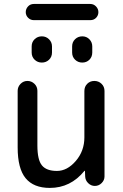

<svg xmlns="http://www.w3.org/2000/svg" viewBox="-20 -920 608 950"><path d="M436.5 -690.4V-660.2Q436.5 -638.7 422.4 -624.5Q408.2 -610.4 387.2 -610.4Q366.2 -610.4 351.6 -624.5Q336.9 -638.7 336.9 -660.2V-690.4Q336.9 -711.9 351.6 -726.1Q366.2 -740.2 387.2 -740.2Q408.2 -740.2 422.4 -725.6Q436.5 -710.9 436.5 -690.4ZM136.7 -690.4Q136.7 -711.9 151.4 -726.1Q166 -740.2 187 -740.2Q208 -740.2 222.7 -725.6Q237.3 -710.9 237.3 -690.4V-660.2Q237.3 -638.7 222.7 -624.5Q208 -610.4 187 -610.4Q166 -610.4 151.4 -624.5Q136.7 -638.7 136.7 -660.2ZM426.8 -820.3H147.5Q130.9 -820.3 119.1 -832Q107.4 -843.8 107.4 -859.9Q107.4 -876 118.7 -888.2Q129.9 -900.4 147.5 -900.4H426.8Q443.4 -900.4 455.1 -888.2Q466.8 -876 466.8 -859.9Q466.8 -843.8 455.6 -832Q444.3 -820.3 426.8 -820.3ZM226.6 9.8Q146.5 9.8 106.9 -38.1Q67.4 -85.9 67.4 -190.4V-470.7Q67.4 -490.2 81.5 -504.9Q95.7 -519.5 115.7 -519.5Q135.7 -519.5 150.4 -505.4Q165 -491.2 165 -470.7V-200.2Q165 -128.9 187.5 -101.6Q210 -74.2 261.7 -74.2Q312.5 -74.2 355 -123.5Q397.5 -172.9 397.5 -240.2V-469.7Q397.5 -491.2 411.6 -505.4Q425.8 -519.5 446.8 -519.5Q467.8 -519.5 482.4 -505.4Q497.1 -491.2 497.1 -469.7V-46.9Q497.1 -28.3 482.9 -14.2Q468.8 0 449.2 0Q430.7 0 416.5 -13.7Q402.3 -27.3 401.4 -46.9L400.4 -74.2Q400.4 -75.2 399.4 -75.2Q398.4 -75.2 397.5 -74.2Q329.1 9.8 226.6 9.8Z"/></svg>

Font: Rounded Mgen+ 2p medium
Style: Regular
Weight: 500
Designer: [Source Han Sans]
Ryoko NISHIZUKA  (kana & ideographs); Paul D. Hunt (Latin, Greek & Cyrillic); Wenlong ZHANG  (bopomofo
Version: Version 1.059.20150602